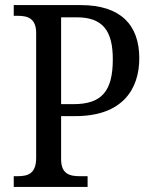

<svg xmlns="http://www.w3.org/2000/svg" viewBox="-20 -734 600 754"><path d="M34 0H324V-42H295C254 -42 220 -50 220 -109V-278H276C462 -278 527 -385 527 -505C527 -636 454 -714 297 -714H34V-672H48C88 -672 122 -663 122 -604V-114C122 -51 89 -42 48 -42H34ZM268 -325H220V-666H281C384 -666 423 -613 423 -501C423 -374 378 -325 268 -325Z"/></svg>

Font: Noto Serif Ethiopic SemiCondensed
Style: Regular
Weight: 400
Width: 4
Designer: Monotype Design Team
Foundry: Monotype Imaging Inc.
Version: Version 2.102